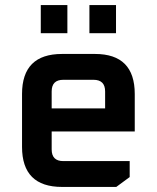

<svg xmlns="http://www.w3.org/2000/svg" viewBox="-20 -738 619 758"><path d="M67 -158V-367Q67 -525 225 -525H355Q512 -525 512 -367V-219H184V-148Q184 -102 230 -102H492V-39L439 0H225Q67 0 67 -158ZM184 -310H395V-377Q395 -423 349 -423H230Q184 -423 184 -377ZM141 -607V-718H246V-607ZM333 -607V-718H438V-607Z"/></svg>

Font: Oxanium SemiBold
Style: Regular
Weight: 600
Designer: Severin Meyer
Version: Version 2.000